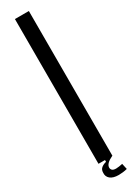

<svg xmlns="http://www.w3.org/2000/svg" viewBox="-239 -812 657 919"><g transform="rotate(-30 89.5 -352.5)"><path d="M51 0V-800H128V0ZM49 48Q49 31 60.5 22Q72 13 87 10V-12H122L127 0Q86 19 86 42Q86 50 92 56Q98 62 113 62Q119 62 130 60.5Q141 59 149 57L156 89Q145 92 132 93.5Q119 95 109 95Q78 95 62.5 82Q47 69 49 48Z"/></g></svg>

Font: Big Shoulders Display Medium
Style: Regular
Weight: 500
Designer: Patric King
Foundry: XO Type Co
Version: Version 1.000; ttfautohint (v1.8.2)